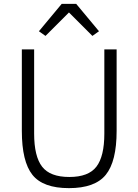

<svg xmlns="http://www.w3.org/2000/svg" viewBox="-20 -951 709 983"><path d="M212.9 -767.1 179.2 -791 295.9 -931.2H370.1L486.8 -791L453.1 -767.1L333 -887.2ZM333 12.2Q200.2 12.2 146 -55.9Q91.8 -124 91.8 -280.8V-698.2H154.8V-267.1Q154.8 -150.4 195.6 -97.7Q236.3 -44.9 335 -44.9Q433.1 -44.9 473.6 -97.7Q514.2 -150.4 514.2 -267.1V-698.2H577.1V-280.8Q577.1 -124.5 521.7 -56.2Q466.3 12.2 333 12.2Z"/></svg>

Font: Anuphan Light
Style: Regular
Weight: 300
Designer: Mike Abbink, Paul van der Laan, Pieter van Rosmalen, Mint Tantisuwanna
Foundry: Bold Monday; Cadson Demak
Version: Version 3.002;hotconv 1.0.109;makeotfexe 2.5.65596